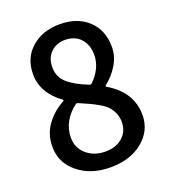

<svg xmlns="http://www.w3.org/2000/svg" viewBox="-139 -848 846 961"><g transform="rotate(-20 284.5 -367.5)"><path d="M286.1 12.7Q182.6 12.7 114.3 -42.5Q45.9 -97.7 45.9 -182.6Q45.9 -250 82.5 -299.8Q119.1 -349.6 175.8 -379.9Q177.7 -380.9 177.7 -383.3Q177.7 -385.7 175.8 -387.7Q79.1 -457 79.1 -557.6Q79.1 -643.6 138.2 -695.8Q197.3 -748 289.1 -748Q383.8 -748 440.4 -694.3Q497.1 -640.6 497.1 -552.7Q497.1 -502 469.2 -456.5Q441.4 -411.1 402.3 -381.8Q400.4 -379.9 400.4 -377.4Q400.4 -375 402.3 -374Q524.4 -302.7 524.4 -179.7Q524.4 -96.7 458 -42Q391.6 12.7 286.1 12.7ZM327.1 -412.1Q334 -409.2 338.9 -414.1Q400.4 -473.6 400.4 -545.9Q400.4 -598.6 370.1 -631.8Q339.8 -665 287.1 -665Q241.2 -665 211.4 -635.7Q181.6 -606.4 181.6 -557.6Q181.6 -504.9 219.2 -472.2Q256.8 -439.5 327.1 -412.1ZM288.1 -70.3Q344.7 -70.3 379.9 -101.1Q415 -131.8 415 -182.6Q415 -209 405.3 -230.5Q395.5 -252 382.3 -266.6Q369.1 -281.2 343.3 -296.4Q317.4 -311.5 296.9 -320.8Q276.4 -330.1 240.2 -345.7Q238.3 -346.7 235.4 -346.7Q231.4 -346.7 228.5 -343.8Q191.4 -316.4 169.9 -277.8Q148.4 -239.3 148.4 -194.3Q148.4 -139.6 188.5 -105Q228.5 -70.3 288.1 -70.3Z"/></g></svg>

Font: Gen Jyuu Gothic Medium
Style: Regular
Weight: 500
Designer: [Source Han Sans]
Ryoko NISHIZUKA  (kana & ideographs); Paul D. Hunt (Latin, Greek & Cyrillic); Wenlong ZHANG  (bopomofo
Version: Version 1.002.20150607